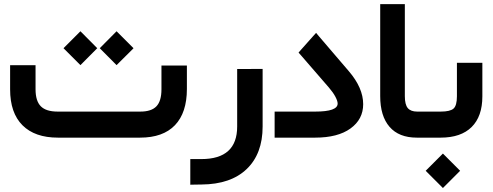

<svg xmlns="http://www.w3.org/2000/svg" viewBox="-20 -671 2402 936"><path d="M261.2 -127H664.1Q717.8 -127 742.4 -152.6Q767.1 -178.2 767.1 -235.8V-332V-351.6H786.6H871.6H891.1V-332V-237.3Q891.1 -121.6 833 -60.8Q774.9 0 662.6 0H262.7Q149.9 0 89.6 -60.3Q29.3 -120.6 29.3 -235.4V-333.5V-353H48.8H133.8H153.3V-333.5V-235.8Q153.3 -178.7 179 -152.8Q204.6 -127 261.2 -127ZM466.3 -436 548.3 -518.6 630.9 -436Q627.9 -433.1 625 -429.7Q618.7 -423.3 590.8 -395.8Q563 -368.2 548.3 -353.5ZM289.6 -436 372.1 -518.6 454.1 -436 372.1 -353.5Z M961.4 104.5Q1136.2 104.5 1136.2 -54.2V-314.9V-334.5H1155.8L1240.7 -335H1260.3V-315.4V-54.2Q1260.3 78.6 1182.6 153.1Q1105 227.5 962.4 228.5L927.7 229L907.7 229.5V209.5V124V104.5H927.2Z M1461.4 -395 1520.5 -461.4ZM1516.1 0H1338.4V-87.9H1516.6ZM1516.1 0H1338.4H1318.8V-19.5V-107.4V-127H1338.4H1516.6Q1626 -127 1626 -166Q1626 -178.7 1615 -199.5Q1604 -220.2 1583.5 -244.1L1446.8 -401.9L1435.5 -414.6L1446.8 -427.7L1505.9 -494.1L1521 -510.7L1535.2 -493.7L1680.7 -323.7Q1750.5 -242.2 1750.5 -163.1Q1750.5 -89.4 1688.7 -44.7Q1627 0 1516.1 0Z M2034.7 0H2012.2Q1924.8 0 1879.2 -52.5Q1833.5 -105 1833.5 -202.6V-631.3V-650.9H1853H1934.1H1953.6V-631.3V-202.1Q1953.6 -161.1 1968 -144Q1982.4 -127 2013.7 -127H2034.7Q2040 -127 2043.5 -106.4Q2046.9 -85.9 2046.9 -66.9V-61.5Q2046.9 -41.5 2043.7 -20.8Q2040.5 0 2034.7 0Z M2029.3 -127H2128.4Q2174.3 -127 2190.9 -141.6Q2207.5 -156.2 2207.5 -201.7V-345.2V-364.7H2227.1H2312H2331.5V-345.2V-201.2Q2331.5 -103.5 2279.3 -51.8Q2227.1 0 2127.9 0H2029.3Q2023.4 0 2020.3 -20.8Q2017.1 -41.5 2017.1 -61.5V-66.9Q2017.1 -85.9 2020.5 -106.4Q2023.9 -127 2029.3 -127ZM2055.2 161.6 2139.2 77.6 2223.1 161.6 2139.2 245.6Z"/></svg>

Font: Shabnam FD
Style: Bold
Weight: 700
Foundry: DejaVu fonts team - Redesigned by Saber Rastikerdar - Based on Vazir font
Version: Version 5.00;October 20, 2019;FontCreator 12.0.0.2547 64-bit